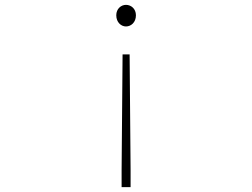

<svg xmlns="http://www.w3.org/2000/svg" viewBox="-20 -560 1040 791"><path d="M481 211H518V141L514 -336H485L481 141ZM499 -451C520 -451 540 -468 540 -497C540 -524 520 -540 499 -540C479 -540 459 -524 459 -497C459 -468 479 -451 499 -451Z"/></svg>

Font: Harano Aji Gothic K1 ExtraLight
Style: Regular
Weight: 250
Foundry: Masamichi Hosoda
Version: HaranoAjiGothicK1-ExtraLight version 20230610;ttx 4.39.4